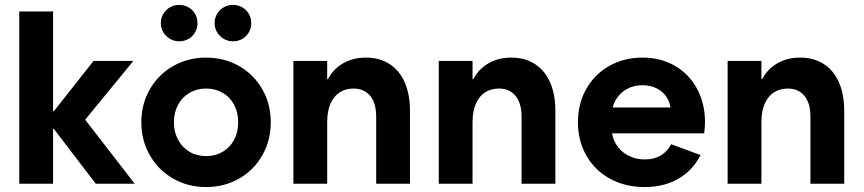

<svg xmlns="http://www.w3.org/2000/svg" viewBox="-20 -754 3544 788"><path d="M59.1 -707H197.8V0H59.1ZM174.3 -259.8 219.2 -224.6H172.4V-297.9H219.2L174.3 -263.7L363.8 -503.9H527.3L329.6 -262.7L532.7 0H373Z M560.1 -252Q560.1 -327.1 595 -387.7Q629.9 -448.2 690.6 -482.9Q751.4 -517.6 825.7 -517.6Q900.8 -517.6 961.4 -482.9Q1022 -448.2 1056.6 -387.7Q1091.3 -327.1 1091.3 -252Q1091.3 -177.7 1056.6 -116.7Q1022 -55.7 961.4 -21Q900.8 13.7 825.7 13.7Q751.4 13.7 690.6 -21Q629.9 -55.7 595 -116.7Q560.1 -177.7 560.1 -252ZM957.5 -252Q957.5 -292.5 940.9 -324Q924.3 -355.5 894 -373Q863.8 -390.6 825.7 -390.6Q787.6 -390.6 757.8 -373Q728 -355.5 710.9 -324Q693.8 -292.5 693.8 -252Q693.8 -211.9 710.9 -180.4Q728 -148.9 757.8 -131.1Q787.5 -113.3 825.7 -113.3Q863.8 -113.3 894 -131Q924.3 -148.8 940.9 -180.4Q957.5 -211.9 957.5 -252ZM640.1 -659.2Q640.1 -680.2 650.4 -697.3Q660.6 -714.4 677.7 -724.1Q694.8 -733.9 715.3 -733.9Q736.3 -733.9 753.4 -724.1Q770.5 -714.4 780.5 -697.3Q790.5 -680.2 790.5 -659.2Q790.5 -638.2 780.5 -621.1Q770.5 -604 753.4 -594.2Q736.3 -584.5 715.3 -584.5Q694.8 -584.5 677.7 -594.5Q660.6 -604.5 650.4 -621.3Q640.1 -638.2 640.1 -659.2ZM860.8 -659.2Q860.8 -680.2 871.1 -697.3Q881.3 -714.4 898.4 -724.1Q915.5 -733.9 936 -733.9Q957 -733.9 974.1 -724.1Q991.2 -714.4 1001.2 -697.3Q1011.2 -680.2 1011.2 -659.2Q1011.2 -638.2 1001.2 -621.1Q991.2 -604 974.1 -594.2Q957 -584.5 936 -584.5Q915.5 -584.5 898.4 -594.5Q881.3 -604.5 871.1 -621.3Q860.8 -638.2 860.8 -659.2Z M1184.1 -503.9H1322.8V0H1184.1ZM1430.2 -390.6Q1399.9 -390.6 1375.5 -375.7Q1351.1 -360.8 1336.9 -329.8Q1322.8 -298.8 1322.8 -252L1307.1 -345.7V-429.2H1338.4L1307.1 -345.7Q1307.1 -396.5 1329.3 -435.3Q1351.6 -474.1 1391.1 -495.8Q1430.7 -517.6 1481.4 -517.6Q1538.1 -517.6 1578.9 -491.2Q1619.6 -464.8 1641.1 -415.8Q1662.6 -366.7 1662.6 -298.8V0H1523.9V-275.4Q1523.9 -330.6 1499.3 -360.6Q1474.6 -390.6 1430.2 -390.6Z M1780.8 -503.9H1919.4V0H1780.8ZM2026.9 -390.6Q1996.6 -390.6 1972.2 -375.7Q1947.8 -360.8 1933.6 -329.8Q1919.4 -298.8 1919.4 -252L1903.8 -345.7V-429.2H1935.1L1903.8 -345.7Q1903.8 -396.5 1926 -435.3Q1948.2 -474.1 1987.8 -495.8Q2027.3 -517.6 2078.1 -517.6Q2134.8 -517.6 2175.5 -491.2Q2216.3 -464.8 2237.8 -415.8Q2259.3 -366.7 2259.3 -298.8V0H2120.6V-275.4Q2120.6 -330.6 2095.9 -360.6Q2071.3 -390.6 2026.9 -390.6Z M2352 -252Q2352 -328.8 2386.4 -389.4Q2420.9 -449.9 2481 -483.7Q2541.2 -517.6 2616.6 -517.6Q2692.1 -517.6 2750.3 -483.7Q2808.5 -449.9 2841 -389.4Q2873.5 -328.8 2873.5 -252Q2873.5 -231.3 2870 -206.9H2433.5V-312.9H2739.5L2732.6 -298Q2732.6 -328.1 2718 -352.2Q2703.4 -376.3 2677 -390.3Q2650.7 -404.3 2616.6 -404.3Q2580.4 -404.3 2551.4 -387.9Q2522.5 -371.5 2506 -342Q2489.5 -312.5 2489.5 -273.7V-234.4Q2489.5 -194.8 2507.1 -164.3Q2524.7 -133.9 2556.1 -116.8Q2587.5 -99.6 2625.8 -99.6Q2665 -99.6 2692.5 -116.3Q2719.9 -133 2734.4 -162.2L2855.2 -117.6Q2824.2 -55.9 2765.1 -21.1Q2705.9 13.7 2625.6 13.7Q2545.5 13.7 2483.3 -20.6Q2421.2 -54.8 2386.6 -115.4Q2352 -176.1 2352 -252Z M2966.3 -503.9H3105V0H2966.3ZM3212.4 -390.6Q3182.1 -390.6 3157.7 -375.7Q3133.3 -360.8 3119.1 -329.8Q3105 -298.8 3105 -252L3089.4 -345.7V-429.2H3120.6L3089.4 -345.7Q3089.4 -396.5 3111.6 -435.3Q3133.8 -474.1 3173.3 -495.8Q3212.9 -517.6 3263.7 -517.6Q3320.3 -517.6 3361.1 -491.2Q3401.9 -464.8 3423.3 -415.8Q3444.8 -366.7 3444.8 -298.8V0H3306.2V-275.4Q3306.2 -330.6 3281.5 -360.6Q3256.8 -390.6 3212.4 -390.6Z"/></svg>

Font: Wanted Sans Std Variable
Style: Regular
Weight: 400
Designer: Original Design by Kil Hyung-jin and Kang Hanbin, Wanted Lab, Inc;
Foundry: Wanted Lab, Inc.
Version: Version 1.003;Glyphs 3.2 (3227)